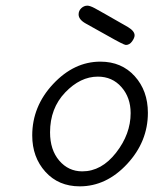

<svg xmlns="http://www.w3.org/2000/svg" viewBox="-20 -655 565 679"><path d="M94 -176Q94 -279 168 -358Q242 -437 335 -437Q410 -437 456.5 -385.5Q503 -334 503 -256Q503 -154 429.5 -75Q356 4 262 4Q187 4 140.5 -47.5Q94 -99 94 -176ZM157 -187Q157 -125 189.5 -87Q222 -49 271 -49Q339 -49 390.5 -115Q442 -181 442 -255Q442 -310 409.5 -347Q377 -384 326 -384Q264 -384 210.5 -328Q157 -272 157 -187ZM258 -604Q258 -617 267.5 -626Q277 -635 289 -635Q298 -635 315 -626Q332 -617 433 -559Q456 -545 456 -530Q456 -521 447 -508.5Q438 -496 425 -496Q418 -496 360 -529Q316 -553 283 -572Q258 -586 258 -604Z"/></svg>

Font: CMU Typewriter Text
Style: LightOblique
Weight: 200
Italic angle: -9.46001°
Version: Version 0.7.0